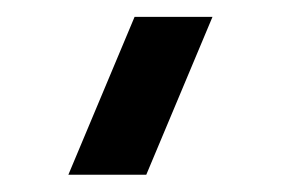

<svg xmlns="http://www.w3.org/2000/svg" viewBox="-20 -740 348 225"><path d="M229 -720.2 151.4 -535.2H60.1L137.7 -720.2Z"/></svg>

Font: Vela Sans Bd
Style: Bold
Weight: 700
Designer: Principal design: Mikhail Sharanda - project Manrope.
Design modification: Ravid Balaliev
Foundry: Mikhail Sharanda
Version: Version 1.001